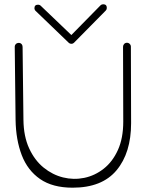

<svg xmlns="http://www.w3.org/2000/svg" viewBox="-20 -870 681 896"><path d="M554.2 -651.9Q554.2 -659.2 559.3 -664.8Q564.5 -670.4 572.3 -670.4Q580.1 -670.4 585.4 -665Q590.8 -659.7 590.8 -651.9L591.8 -295.4Q591.8 -156.7 523.9 -75.4Q456.1 5.9 318.8 5.9Q225.6 5.9 167.2 -34.4Q108.9 -74.7 81.5 -146Q54.2 -217.3 52.7 -310.1L48.8 -650.9V-651.4Q48.8 -659.2 54.2 -664.6Q59.6 -669.9 67.4 -669.9Q75.2 -669.9 80.3 -664.6Q85.4 -659.2 85.4 -651.4L89.4 -310.5Q90.3 -233.4 116 -177.7Q141.6 -122.1 183.3 -88.1Q225.1 -54.2 274.4 -42Q323.7 -29.8 373.3 -40Q422.9 -50.3 464.1 -82.8Q505.4 -115.2 530.3 -170.2Q555.2 -225.1 555.2 -302.7L554.2 -651.4ZM325.2 -670.4Q320.3 -665.5 313.5 -665.5Q305.7 -665.5 301.3 -669.9L146.5 -818.8Q143.1 -821.8 141.8 -825.7Q140.6 -829.6 140.6 -831.1Q140.6 -848.1 157.7 -848.1Q159.7 -848.1 163.3 -847.2Q167 -846.2 169.9 -843.3L313 -706.5L448.7 -844.7Q451.7 -847.7 455.3 -848.9Q459 -850.1 461.4 -850.1Q478.5 -850.1 478.5 -833Q478.5 -825.7 473.6 -820.8Z"/></svg>

Font: Manjari Thin
Style: Regular
Weight: 100
Designer: Santhosh Thottingal <santhosh.thottingal@gmail.com>
Version: Version 2.000